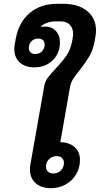

<svg xmlns="http://www.w3.org/2000/svg" viewBox="-20 -978 523 1006"><path d="M483 -818Q483 -803 480 -786L476 -763Q468 -717 449 -684.5Q430 -652 398 -611Q375 -583 363 -564Q351 -545 347 -523L296 -233Q344 -232 371.5 -207Q399 -182 399 -140Q399 -99 379 -65Q359 -31 324 -11.5Q289 8 246 8Q196 8 166.5 -18.5Q137 -45 137 -90Q137 -106 139 -115L212 -528Q216 -551 230 -570Q244 -589 272 -619Q308 -657 329 -688Q350 -719 358 -763L362 -786Q363 -791 363 -802Q363 -831 345.5 -848.5Q328 -866 298 -866H271Q247 -866 226.5 -858.5Q206 -851 193 -838L194 -837L214 -839Q251 -839 272.5 -816Q294 -793 294 -756Q294 -699 256 -662Q218 -625 159 -625Q112 -625 83.5 -651Q55 -677 55 -720Q55 -736 57 -744L63 -777Q79 -862 136 -910Q193 -958 279 -958H311Q391 -958 437 -920Q483 -882 483 -818ZM180 -776Q159 -776 145 -762Q131 -748 131 -727Q131 -712 140 -703.5Q149 -695 165 -695Q186 -695 200 -709.5Q214 -724 214 -745Q214 -759 205 -767.5Q196 -776 180 -776ZM276 -160Q253 -160 237 -144Q221 -128 221 -105Q221 -88 231.5 -78.5Q242 -69 260 -69Q283 -69 299 -85Q315 -101 315 -125Q315 -141 304.5 -150.5Q294 -160 276 -160Z"/></svg>

Font: Bai Jamjuree
Style: Bold Italic
Weight: 700
Italic angle: -10°
Designer: Katatrad Aksorn Co.,Ltd.
Foundry: Cadson Demak Co.,Ltd.
Version: Version 1.000; ttfautohint (v1.6)